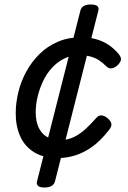

<svg xmlns="http://www.w3.org/2000/svg" viewBox="-20 -685 570 855"><path d="M237 19Q174 19 132 -7Q90 -33 70 -78Q50 -123 50 -180Q50 -226 61.5 -274Q73 -322 97 -366Q121 -410 156 -444.5Q191 -479 237.5 -499Q284 -519 341 -519Q376 -519 406 -511Q436 -503 461.5 -486.5Q487 -470 508 -445Q522 -428 518 -416Q514 -404 502 -393Q489 -382 476 -380.5Q463 -379 450 -393Q436 -407 419.5 -417.5Q403 -428 382 -433.5Q361 -439 333 -439Q295 -439 264.5 -423.5Q234 -408 210.5 -382Q187 -356 171.5 -323Q156 -290 147.5 -254.5Q139 -219 139 -185Q139 -147 151 -119.5Q163 -92 186.5 -77Q210 -62 246 -61Q281 -61 309.5 -75Q338 -89 362.5 -112Q387 -135 409 -160Q421 -174 436 -170.5Q451 -167 462 -156Q474 -145 476 -133.5Q478 -122 466 -107Q430 -60 392 -32.5Q354 -5 315 7Q276 19 237 19ZM178 150Q138 150 145 122L338 -638Q345 -665 384 -665Q425 -665 418 -638L225 122Q218 150 178 150Z"/></svg>

Font: Playwrite IS
Style: Regular
Weight: 400
Designer: Veronika Burian, José Scaglione
Foundry: TypeTogether
Version: Version 1.002